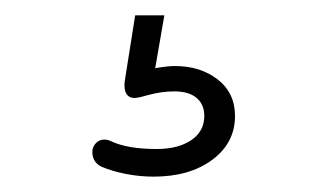

<svg xmlns="http://www.w3.org/2000/svg" viewBox="-20 -40 426 250"><path d="M112 177Q102 172 100.5 161.5Q99 151 106.5 145Q114 139 125 144Q146 154 184 154Q212 154 229 142.5Q246 131 246 111Q246 96 236 87.5Q226 79 207 79Q190 79 172 84Q162 87 156.5 87.5Q151 88 147 85Q140 79 143 62L156 -20H194L181 55L163 53Q191 46 208 46Q241 46 263.5 63.5Q286 81 286 111Q286 146 256.5 168Q227 190 180 190Q162 190 144 186.5Q126 183 112 177Z"/></svg>

Font: SN Pro Thin
Style: Regular
Weight: 200
Designer: Tobias Whetton
Foundry: Supernotes
Version: Version 1.003;Glyphs 3.3 (3324)